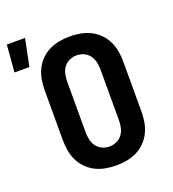

<svg xmlns="http://www.w3.org/2000/svg" viewBox="-198 -931 946 1051"><g transform="rotate(-20 274.5 -405.5)"><path d="M300 8Q269 8 238.5 2.5Q208 -3 180.5 -16.5Q153 -30 131 -52Q109 -74 95.5 -101.5Q82 -129 76.5 -159.5Q71 -190 71 -221V-514Q71 -545 76.5 -575.5Q82 -606 95.5 -633.5Q109 -661 131 -683Q153 -705 180.5 -718.5Q208 -732 238.5 -737.5Q269 -743 300 -743Q331 -743 361.5 -737.5Q392 -732 419.5 -718.5Q447 -705 469 -683Q491 -661 504.5 -633.5Q518 -606 523.5 -575.5Q529 -545 529 -514V-221Q529 -190 523.5 -159.5Q518 -129 504.5 -101.5Q491 -74 469 -52Q447 -30 419.5 -16.5Q392 -3 361.5 2.5Q331 8 300 8ZM300 -102Q322 -102 342.5 -111.5Q363 -121 375.5 -138.5Q388 -156 392.5 -177.5Q397 -199 397 -221V-514Q397 -536 392.5 -557.5Q388 -579 375.5 -596.5Q363 -614 342.5 -623.5Q322 -633 300 -633Q278 -633 257.5 -623.5Q237 -614 224.5 -596.5Q212 -579 207.5 -557.5Q203 -536 203 -514V-221Q203 -199 207.5 -177.5Q212 -156 224.5 -138.5Q237 -121 257.5 -111.5Q278 -102 300 -102ZM-51 -661 -38 -819H68L36 -661Z"/></g></svg>

Font: Iosevka Aile Extrabold
Style: Regular
Weight: 800
Designer: Belleve Invis
Foundry: Belleve Invis
Version: Version 27.3.5; ttfautohint (v1.8.4)